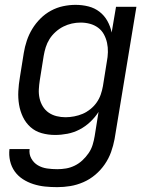

<svg xmlns="http://www.w3.org/2000/svg" viewBox="-20 -548 640 791"><path d="M216 223Q190 223 165.5 220.5Q141 218 117.5 210.5Q94 203 74 190Q54 177 40.5 158Q27 139 21.5 115Q16 91 19 66H102Q99 87 109 105Q119 123 136 133Q153 143 173.5 146Q194 149 216 149Q234 149 252 146Q270 143 287.5 134.5Q305 126 319.5 112.5Q334 99 345 83Q356 67 361.5 49Q367 31 370 13L386 -87Q372 -65 352 -46Q332 -27 308 -14.5Q284 -2 258 3Q232 8 207 8Q178 8 151.5 0.5Q125 -7 105.5 -24.5Q86 -42 74.5 -66Q63 -90 58.5 -117Q54 -144 55.5 -172.5Q57 -201 62 -230L78 -330Q82 -355 90.5 -380.5Q99 -406 113 -429Q127 -452 146.5 -471.5Q166 -491 190 -504Q214 -517 240 -522.5Q266 -528 291 -528Q319 -528 344.5 -521.5Q370 -515 390 -499.5Q410 -484 422.5 -461.5Q435 -439 440 -414L458 -520H542L452 25Q447 52 437.5 78.5Q428 105 411.5 129Q395 153 372.5 172Q350 191 323.5 202.5Q297 214 270 218.5Q243 223 216 223ZM250 -65Q267 -65 285.5 -68.5Q304 -72 320.5 -79Q337 -86 352 -98Q367 -110 378 -125.5Q389 -141 395 -158.5Q401 -176 404 -193L420 -293Q424 -313 424.5 -333Q425 -353 421 -371.5Q417 -390 408 -406.5Q399 -423 384 -434Q369 -445 350.5 -450Q332 -455 312 -455Q294 -455 276 -451Q258 -447 241 -438.5Q224 -430 209 -416.5Q194 -403 184 -387Q174 -371 168.5 -353.5Q163 -336 160 -318L144 -218Q141 -199 140 -180Q139 -161 143 -143Q147 -125 156.5 -109.5Q166 -94 180.5 -84Q195 -74 213 -69.5Q231 -65 250 -65Z"/></svg>

Font: Iosevka Aile
Style: Italic
Weight: 400
Italic angle: -9°
Designer: Belleve Invis
Foundry: Belleve Invis
Version: Version 28.0.1; ttfautohint (v1.8.4)